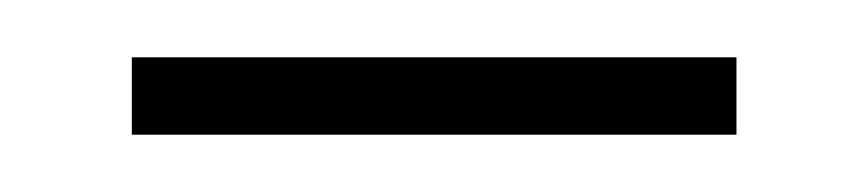

<svg xmlns="http://www.w3.org/2000/svg" viewBox="-20 -306 303 67"><path d="M26 -259V-286H237V-259Z"/></svg>

Font: Noto Sans Khmer ExtraCondensed Thin
Style: Regular
Weight: 250
Width: 2
Designer: Danh Hong and the Monotype Design Team
Foundry: Monotype Imaging Inc.
Version: Version 2.004